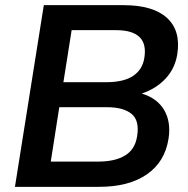

<svg xmlns="http://www.w3.org/2000/svg" viewBox="-20 -725 730 745"><path d="M38 0 150 -705H459Q574 -705 628 -655.5Q682 -606 668 -515Q659 -459 622.5 -420Q586 -381 530 -362Q590 -344 617 -298Q644 -252 634 -187Q620 -97 550 -48.5Q480 0 364 0ZM226 -406H391Q460 -406 496.5 -430.5Q533 -455 540 -500Q558 -608 430 -608H258ZM177 -98H361Q426 -98 465 -121.5Q504 -145 512 -196Q522 -258 490 -283.5Q458 -309 396 -309H210Z"/></svg>

Font: Mulish
Style: Bold Italic
Weight: 700
Italic angle: -9°
Designer: Vernon Adams
Foundry: Vernon Adams
Version: Version 3.603; ttfautohint (v1.8.3)